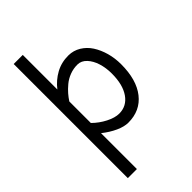

<svg xmlns="http://www.w3.org/2000/svg" viewBox="-301 -867 1225 1225"><g transform="rotate(-45 311.0 -255.0)"><path d="M166 259.8H84V-770H166V-458Q202.6 -505.4 254.6 -533.9Q306.6 -562.5 370.1 -562Q414.6 -561.5 452.4 -538.6Q490.2 -515.6 515.1 -477.1Q540 -438.5 554 -388.7Q567.9 -338.9 567.9 -284.2Q567.9 -144.5 506.3 -66.2Q444.8 12.2 336.9 12.2Q300.3 12.2 254.9 -8.5Q209.5 -29.3 166 -64ZM370.1 -480Q333.5 -480.5 299.8 -467.8Q266.1 -455.1 240.5 -433.6Q214.8 -412.1 197.8 -392.3Q180.7 -372.6 166 -350.1V-155.8Q203.1 -118.7 251 -94.2Q298.8 -69.8 336.9 -69.8Q404.3 -69.8 444.1 -127Q483.9 -184.1 483.9 -284.2Q483.9 -335.4 470.2 -379.4Q456.5 -423.3 430.2 -451.4Q403.8 -479.5 370.1 -480Z"/></g></svg>

Font: Junction Regular
Style: Regular
Weight: 500
Designer: Caroline Hadilaksono
Foundry: Caroline Hadilaksono
Version: Version 1.056